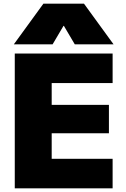

<svg xmlns="http://www.w3.org/2000/svg" viewBox="-20 -1020 681 1040"><path d="M60 0V-730H590V-570H260V-452H570V-298H260V-160H590V0ZM55 -780 215 -1000H435L595 -780H385L326 -880H324L265 -780Z"/></svg>

Font: M PLUS 1 Thin Black
Style: Regular
Weight: 900
Version: Version 1.001